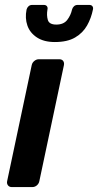

<svg xmlns="http://www.w3.org/2000/svg" viewBox="-20 -761 399 781"><path d="M28 0Q18 0 12.5 -7Q7 -14 9 -24L109 -496Q111 -506 119.5 -513Q128 -520 138 -520H221Q232 -520 237 -513Q242 -506 240 -496L140 -24Q138 -14 130 -7Q122 0 111 0ZM203 -590Q159 -590 130.5 -608.5Q102 -627 91.5 -657Q81 -687 88 -722Q90 -730 96 -735.5Q102 -741 111 -741H158Q167 -741 171 -735.5Q175 -730 173 -722Q169 -699 174.5 -680Q180 -661 209 -661Q239 -661 253.5 -680Q268 -699 273 -722Q275 -730 281 -735.5Q287 -741 296 -741H343Q352 -741 356 -735.5Q360 -730 358 -722Q351 -687 334 -657Q317 -627 285.5 -608.5Q254 -590 203 -590Z"/></svg>

Font: Rubik Medium
Style: Italic
Weight: 500
Italic angle: -12°
Designer: Hubert and Fischer
Foundry: Hubert and Fischer
Version: Version 2.300;gftools[0.9.30]